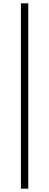

<svg xmlns="http://www.w3.org/2000/svg" viewBox="-20 -851 294 1148"><path d="M105 277V-831H149V277Z"/></svg>

Font: Noto Sans JP Thin Light
Style: Regular
Weight: 300
Version: Version 2.004-H2;hotconv 1.0.118;makeotfexe 2.5.65603